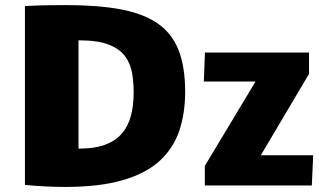

<svg xmlns="http://www.w3.org/2000/svg" viewBox="-20 -737 1267 763"><path d="M237.8 5.9Q201.7 5.9 162.1 3.9Q122.6 2 79.1 -2V-712.9Q122.6 -715.3 163.1 -716.1Q203.6 -716.8 240.7 -716.8Q368.7 -716.8 459.2 -700Q549.8 -683.1 606.4 -644Q663.1 -605 689.5 -538.3Q715.8 -471.7 715.8 -372.1Q715.8 -288.1 692.9 -218.8Q669.9 -149.4 616 -99.1Q562 -48.8 469.5 -21.5Q377 5.9 237.8 5.9ZM295.9 -146.5Q355.5 -146.5 396.5 -161.4Q437.5 -176.3 462.9 -204.8Q488.3 -233.4 499.8 -274.9Q511.2 -316.4 511.2 -369.6Q511.2 -407.7 505.4 -444.3Q499.5 -481 478.8 -511Q458 -541 414.3 -558.8Q370.6 -576.7 294.9 -576.7Q294.4 -576.7 293.7 -576.7Q293 -576.7 292 -576.7V-146.5Q293 -146.5 293.9 -146.5Q294.9 -146.5 295.9 -146.5ZM793.9 0V-77.6L995.6 -413.1H790L794.4 -528.3H1208V-443.4L1016.6 -120.1H1224.6L1219.2 0Z"/></svg>

Font: Comme Black
Style: Regular
Weight: 900
Version: Version 1.000;gftools[0.9.27]